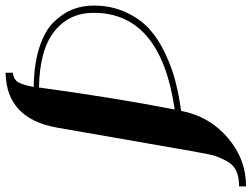

<svg xmlns="http://www.w3.org/2000/svg" viewBox="-155 -623 903 689"><g transform="rotate(-90 296.5 -278.5)"><path d="M595 -394Q595 -482 528.5 -535Q462 -588 327 -590Q290 -318 248 -103Q595 -153 595 -394ZM-28 153V128Q7 128 29.5 117Q52 106 65.5 79Q79 52 83.5 35Q88 18 95 -22Q96 -29 97 -32L183 -525Q215 -707 380 -710V-684Q355 -681 345.5 -664Q336 -647 329 -609Q412 -608 471.5 -588.5Q531 -569 562 -537Q593 -505 607 -470Q621 -435 621 -394Q621 -331 597.5 -279.5Q574 -228 538 -195Q502 -162 450 -137.5Q398 -113 349 -100.5Q300 -88 243 -80Q224 21 147 87Q70 153 -28 153Z"/></g></svg>

Font: Sail
Style: Regular
Weight: 400
Designer: Miguel Hernandez
Foundry: Miguel Hernandez
Version: Version 1.002